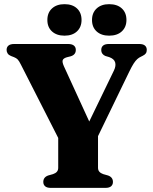

<svg xmlns="http://www.w3.org/2000/svg" viewBox="-20 -914 742 934"><path d="M441 -219.1 287.3 -195.6 82.2 -598.7Q73 -617.4 66.2 -624.6Q59.3 -631.7 47.9 -636.1L33.5 -641.6Q22.3 -646.1 17.2 -653.9Q12.1 -661.7 12.1 -671.2Q12.1 -684.8 21.3 -692.4Q30.4 -700 49.4 -700H310.9Q330 -700 339.4 -692.4Q348.8 -684.8 348.8 -671.2Q348.8 -647.4 323.4 -640L305.1 -635.4Q288.2 -630.4 285 -621.2Q281.9 -611.9 290.8 -591.9L438.1 -270.6L373.4 -238.8L534.4 -571.3Q545.1 -593.8 540.1 -610.8Q535.1 -627.7 511.2 -636.2L492.6 -641.7Q483.8 -645.1 478.2 -652.6Q472.6 -660 472.6 -671.2Q472.6 -684.8 481.7 -692.4Q490.9 -700 509.8 -700H657Q676 -700 685 -692.4Q694 -684.8 694 -671.2Q694 -660.9 689.3 -654.3Q684.7 -647.6 673.7 -642.3L665.9 -638.4Q656.1 -634 647.7 -626.5Q639.4 -619 630.1 -604.8Q620.9 -590.5 608.2 -564.2ZM263.2 -257.7H456.8V-98Q456.8 -86.1 463.3 -78.7Q469.8 -71.3 482.1 -67L505.7 -60.3Q529.4 -51.9 529.4 -28.8Q529.4 -15.7 520.4 -7.8Q511.5 0 492.5 0H227.5Q208.6 0 199.6 -7.8Q190.6 -15.7 190.6 -28.8Q190.6 -51.9 214.3 -60.3L237.9 -67Q250.6 -71.3 256.9 -78.7Q263.2 -86.1 263.2 -98ZM293.8 -740.5Q255.7 -740.5 233.1 -761Q210.4 -781.5 210.4 -816.7Q210.4 -852.4 233.1 -873Q255.7 -893.7 293.8 -893.7Q332.3 -893.7 354.5 -873Q376.7 -852.4 376.7 -816.7Q376.7 -782.3 354.5 -761.4Q332.3 -740.5 293.8 -740.5ZM510.9 -740.5Q472.8 -740.5 450.2 -761Q427.6 -781.5 427.6 -816.7Q427.6 -852 450.2 -872.8Q472.8 -893.7 510.9 -893.7Q550.2 -893.7 572.6 -873Q595.1 -852.4 595.1 -816.7Q595.1 -782.3 572.6 -761.4Q550.2 -740.5 510.9 -740.5Z"/></svg>

Font: Fraunces
Style: Regular
Weight: 900
Version: Version 1.000;[b76b70a41]